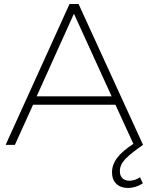

<svg xmlns="http://www.w3.org/2000/svg" viewBox="-20 -719 738 953"><path d="M675 161 689 191Q653 214 615 214Q579 214 557.5 193.5Q536 173 536 136Q536 98 562 64Q588 30 642 -5L553 -199H144L54 0H8L325 -699H370L690 0Q629 42 602 70.5Q575 99 575 130Q575 154 588 166Q601 178 622 178Q649 178 675 161ZM162 -241H534L347 -651Z"/></svg>

Font: Gontserrat ExtraLight
Style: Regular
Weight: 275
Designer: Julieta Ulanovsky
Foundry: Julieta Ulanovsky
Version: Version 6.001